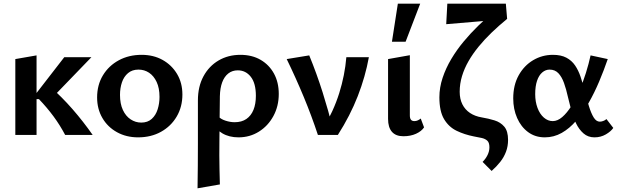

<svg xmlns="http://www.w3.org/2000/svg" viewBox="-20 -731 3344 1040"><path d="M333 0Q305 -53 270 -100.5Q235 -148 191 -194H170V-217L328 -421H475L249 -187V-264Q315 -206 373 -139.5Q431 -73 482 0ZM63 0V-411L178 -431V0Z M728 13Q664 13 613.5 -15Q563 -43 534.5 -92Q506 -141 506 -203Q506 -271 537.5 -323Q569 -375 623.5 -404.5Q678 -434 747 -434Q811 -434 860.5 -406.5Q910 -379 939 -330.5Q968 -282 968 -219Q968 -152 937 -99.5Q906 -47 852 -17Q798 13 728 13ZM745 -67Q780 -67 802 -87Q824 -107 834 -139Q844 -171 844 -206Q844 -254 828.5 -287Q813 -320 787.5 -337Q762 -354 730 -354Q696 -354 673.5 -335Q651 -316 640.5 -285Q630 -254 630 -217Q630 -169 645.5 -135.5Q661 -102 687.5 -84.5Q714 -67 745 -67Z M1050 289Q1051 227 1051.5 165.5Q1052 104 1052 44Q1052 -16 1052 -74Q1052 -132 1052 -187Q1052 -262 1082 -317.5Q1112 -373 1164 -403.5Q1216 -434 1282 -434Q1345 -434 1391.5 -407Q1438 -380 1464 -332.5Q1490 -285 1490 -222Q1490 -156 1461 -102.5Q1432 -49 1382.5 -18Q1333 13 1272 13Q1221 13 1184 -9Q1147 -31 1133 -67L1161 -102Q1175 -86 1201 -77.5Q1227 -69 1251 -69Q1289 -69 1314.5 -86.5Q1340 -104 1353 -136Q1366 -168 1366 -212Q1366 -280 1338.5 -315Q1311 -350 1268 -350Q1238 -350 1216.5 -333Q1195 -316 1183.5 -285Q1172 -254 1171 -210Q1170 -134 1169.5 -76.5Q1169 -19 1168.5 26.5Q1168 72 1168 111Q1168 150 1169 187.5Q1170 225 1171 268Z M1702 0Q1668 -103 1625.5 -205.5Q1583 -308 1533 -411L1655 -431Q1696 -331 1727.5 -231Q1759 -131 1784 -31H1728Q1787 -129 1817.5 -226.5Q1848 -324 1856 -421H1978Q1959 -316 1918 -210.5Q1877 -105 1810 0Z M2165 7Q2124 7 2103 -17Q2082 -41 2082 -87V-411L2200 -432V-106Q2200 -90 2206 -82.5Q2212 -75 2225 -75Q2234 -75 2243 -79Q2252 -83 2259 -89L2277 -41Q2263 -20 2233.5 -6.5Q2204 7 2165 7ZM2103 -505 2135 -711H2256L2177 -505Z M2643 195 2594 146Q2611 129 2621 108.5Q2631 88 2631 67Q2631 42 2620 31.5Q2609 21 2590 16.5Q2571 12 2547 8Q2496 -2 2453.5 -22.5Q2411 -43 2385.5 -85.5Q2360 -128 2360 -204Q2360 -257 2377.5 -309.5Q2395 -362 2424.5 -411.5Q2454 -461 2491.5 -506Q2529 -551 2569.5 -590.5Q2610 -630 2648 -661L2726 -628Q2682 -592 2643.5 -555Q2605 -518 2573 -479Q2541 -440 2518 -400Q2495 -360 2482.5 -318.5Q2470 -277 2470 -234Q2470 -195 2484.5 -166Q2499 -137 2526 -119Q2553 -101 2590 -95Q2626 -89 2658.5 -79Q2691 -69 2711.5 -45Q2732 -21 2732 27Q2732 61 2721 90.5Q2710 120 2690 145.5Q2670 171 2643 195ZM2397 -600 2403 -711H2720L2727 -628Z M2931 13Q2879 13 2840.5 -15.5Q2802 -44 2781 -92Q2760 -140 2760 -198Q2760 -270 2789.5 -323Q2819 -376 2868 -405Q2917 -434 2975 -434Q3019 -434 3048 -418.5Q3077 -403 3095 -376.5Q3113 -350 3124.5 -316Q3136 -282 3145 -246Q3158 -195 3170 -156Q3182 -117 3196 -94.5Q3210 -72 3229 -72Q3237 -72 3247 -75.5Q3257 -79 3265 -86L3302 -38Q3289 -19 3261.5 -3Q3234 13 3200 13Q3165 13 3140.5 -8.5Q3116 -30 3100 -63.5Q3084 -97 3074 -135Q3064 -173 3056 -207Q3047 -248 3035 -281.5Q3023 -315 3004.5 -334.5Q2986 -354 2957 -354Q2935 -354 2917 -338.5Q2899 -323 2889 -293.5Q2879 -264 2879 -221Q2879 -180 2891.5 -146.5Q2904 -113 2926 -94Q2948 -75 2974 -75Q3000 -75 3025.5 -97Q3051 -119 3074.5 -156Q3098 -193 3118 -239.5Q3138 -286 3153.5 -335.5Q3169 -385 3179 -431L3272 -411Q3251 -350 3225.5 -289.5Q3200 -229 3169 -174.5Q3138 -120 3101.5 -77.5Q3065 -35 3022.5 -11Q2980 13 2931 13Z"/></svg>

Font: Ysabeau
Style: Bold
Weight: 700
Designer: Christian Thalmann (Catharsis Fonts)
Version: Version 2.000;gftools[0.9.27.dev2+g8671c4b]